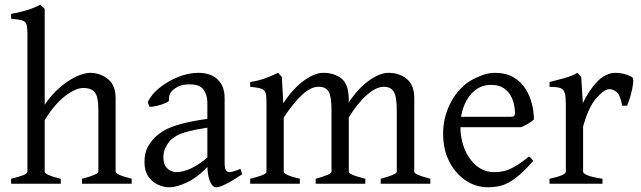

<svg xmlns="http://www.w3.org/2000/svg" viewBox="-20 -777 2713 812"><path d="M327 0V-21Q396 -39 396 -51V-310Q396 -369 380.5 -387Q365 -405 333 -405Q300 -405 255.5 -371Q211 -337 169 -269V-51Q169 -44 187.5 -36Q206 -28 237 -21V0H27V-21Q60 -29 78 -36Q96 -43 96 -51V-634Q96 -661 92 -673.5Q88 -686 73.5 -690.5Q59 -695 27 -698V-718Q68 -726 95.5 -734.5Q123 -743 150 -757L169 -740V-334Q197 -376 232.5 -406.5Q268 -437 302 -453Q336 -469 361 -469Q403 -469 436 -443Q469 -417 469 -362V-51Q469 -45 484 -38Q499 -31 537 -21V0Z M1004 -40Q963 -12 935.5 1.5Q908 15 895 15Q878 15 867.5 -11Q857 -37 857 -80V-343Q857 -376 840 -399Q823 -422 775 -420Q743 -420 717.5 -401.5Q692 -383 695 -354Q696 -348 678 -340.5Q660 -333 640 -328.5Q620 -324 612 -326L605 -345Q620 -378 655 -406Q690 -434 733.5 -451.5Q777 -469 818 -469Q871 -469 900.5 -441Q930 -413 930 -362V-87Q930 -49 949 -49Q956 -49 967 -52Q978 -55 997 -63ZM862 -238Q805 -229 773.5 -220.5Q742 -212 726 -202.5Q710 -193 699 -182Q688 -169 679.5 -152Q671 -135 671 -112Q671 -86 681 -72.5Q691 -59 703.5 -54Q716 -49 724 -49Q754 -49 788.5 -65Q823 -81 862 -115L865 -79Q820 -30 774.5 -7.5Q729 15 696 15Q672 15 648 4Q624 -7 607.5 -30.5Q591 -54 591 -91Q591 -129 604 -153.5Q617 -178 635 -196Q652 -212 675 -225.5Q698 -239 741 -251.5Q784 -264 862 -275Z M1590 0V-21Q1658 -39 1658 -51V-310Q1658 -369 1645 -389.5Q1632 -410 1603 -410Q1571 -410 1531.5 -375.5Q1492 -341 1455 -280V-51Q1455 -45 1470.5 -38Q1486 -31 1525 -21V0H1315V-21Q1382 -39 1382 -51V-310Q1382 -369 1370 -389.5Q1358 -410 1327 -410Q1294 -410 1257.5 -376Q1221 -342 1180 -280V-51Q1180 -44 1198.5 -36Q1217 -28 1248 -21V0H1038V-21Q1071 -29 1089 -36Q1107 -43 1107 -51V-348Q1107 -373 1103 -385Q1099 -397 1084.5 -402Q1070 -407 1038 -410V-430Q1075 -436 1102 -446Q1129 -456 1156 -469L1172 -452L1178 -340Q1221 -405 1266.5 -437Q1312 -469 1347 -469Q1394 -469 1424.5 -444.5Q1455 -420 1455 -354V-344Q1496 -405 1541.5 -437Q1587 -469 1623 -469Q1669 -469 1700.5 -443Q1732 -417 1732 -362V-51Q1732 -45 1747 -38Q1762 -31 1800 -21V0Z M2184 -239H1904L1905 -283H2139Q2151 -283 2154.5 -287Q2158 -291 2158 -301Q2158 -314 2154 -334Q2150 -354 2139.5 -373Q2129 -392 2109 -405Q2089 -418 2057 -418Q2018 -418 1989 -395Q1960 -372 1943.5 -332.5Q1927 -293 1927 -243Q1927 -191 1944.5 -147.5Q1962 -104 1994.5 -76.5Q2027 -49 2072 -49Q2092 -49 2111.5 -53.5Q2131 -58 2156 -72Q2181 -86 2217 -115Q2223 -112 2228 -106Q2233 -100 2235 -96Q2192 -48 2161 -24.5Q2130 -1 2103 7Q2076 15 2043 15Q1993 15 1950 -13.5Q1907 -42 1880.5 -93Q1854 -144 1854 -212Q1854 -278 1883 -337Q1912 -396 1962 -431Q1984 -445 2014.5 -457Q2045 -469 2071 -469Q2119 -469 2151 -450.5Q2183 -432 2202 -402Q2221 -372 2229.5 -338Q2238 -304 2238 -272Q2229 -263 2214.5 -254.5Q2200 -246 2184 -239Z M2632 -330H2611Q2605 -370 2590.5 -385Q2576 -400 2557 -400Q2536 -400 2502.5 -362.5Q2469 -325 2446 -242V-51Q2446 -44 2464 -36Q2482 -28 2528 -21V0H2304V-21Q2337 -28 2355 -35.5Q2373 -43 2373 -51V-335Q2373 -367 2369.5 -380Q2366 -393 2361 -397Q2355 -404 2343.5 -406.5Q2332 -409 2304 -410V-430Q2336 -438 2366.5 -446.5Q2397 -455 2422 -469L2438 -452L2445 -341Q2471 -396 2506.5 -432.5Q2542 -469 2584 -469Q2599 -469 2617 -465Q2635 -461 2653 -451Q2660 -447 2657.5 -424.5Q2655 -402 2647.5 -375Q2640 -348 2632 -330Z"/></svg>

Font: ChillKai
Style: Regular
Weight: 400
Designer: ChillType
Foundry: 寒蝉字型
Version: Version 2.000